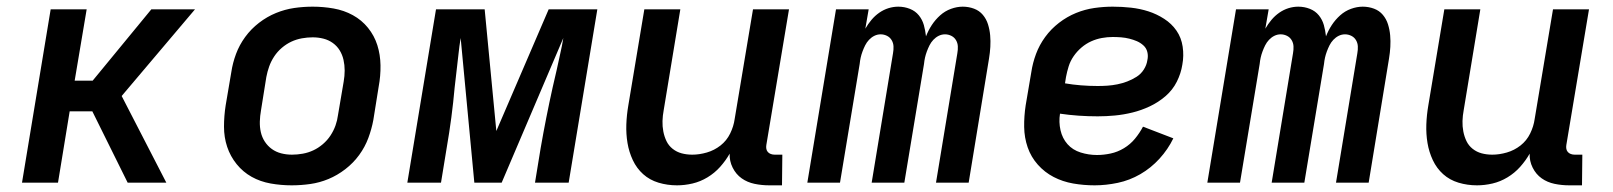

<svg xmlns="http://www.w3.org/2000/svg" viewBox="-20 -548 4840 576"><path d="M363 0 257 -214H189L154 0H46L132 -520H240L204 -306H258L434 -520H565L345 -260L479 0Z M855 8Q823 8 792 2.5Q761 -3 735 -17.5Q709 -32 690 -55.5Q671 -79 661.5 -107.5Q652 -136 652 -168Q652 -200 657 -232L674 -332Q678 -359 688 -386Q698 -413 715.5 -437Q733 -461 757 -479.5Q781 -498 808 -509Q835 -520 862.5 -524Q890 -528 918 -528Q950 -528 981 -522.5Q1012 -517 1038.5 -502.5Q1065 -488 1084 -464.5Q1103 -441 1112 -412.5Q1121 -384 1121.5 -352Q1122 -320 1116 -288L1100 -188Q1095 -161 1085 -134Q1075 -107 1057.5 -83Q1040 -59 1016 -40.5Q992 -22 965.5 -11Q939 0 911 4Q883 8 855 8ZM856 -84Q872 -84 888.5 -87Q905 -90 920 -97Q935 -104 948.5 -115.5Q962 -127 971.5 -141.5Q981 -156 986.5 -171.5Q992 -187 994 -203L1011 -303Q1014 -320 1014 -336.5Q1014 -353 1010.5 -368.5Q1007 -384 999 -397Q991 -410 978.5 -419Q966 -428 950.5 -432Q935 -436 918 -436Q902 -436 885.5 -433Q869 -430 854 -423Q839 -416 825.5 -404.5Q812 -393 802.5 -378.5Q793 -364 787.5 -348.5Q782 -333 779 -317L763 -217Q760 -200 759.5 -183.5Q759 -167 762.5 -151.5Q766 -136 774.5 -123Q783 -110 795.5 -101Q808 -92 823.5 -88Q839 -84 856 -84Z M1202 0 1288 -520H1434L1469 -155L1626 -520H1772L1686 0H1585L1602 -104Q1610 -150 1619 -195.5Q1628 -241 1638 -286L1650 -338Q1655 -362 1660.5 -386Q1666 -410 1670 -434L1485 0H1403L1362 -434Q1358 -410 1355.5 -386Q1353 -362 1350 -338L1344 -286Q1340 -241 1334 -195.5Q1328 -150 1320 -104L1303 0Z M2011 8Q1982 8 1955.5 0Q1929 -8 1909.5 -25.5Q1890 -43 1878.5 -67.5Q1867 -92 1862.5 -119Q1858 -146 1859 -174.5Q1860 -203 1865 -232L1913 -520H2021L1971 -217Q1968 -201 1967.5 -185Q1967 -169 1970 -153.5Q1973 -138 1979.5 -124.5Q1986 -111 1998 -101.5Q2010 -92 2025 -88Q2040 -84 2057 -84Q2078 -84 2100.5 -90.5Q2123 -97 2141.5 -111.5Q2160 -126 2170.5 -147.5Q2181 -169 2184 -191L2239 -520H2347L2279 -113Q2278 -107 2279 -101.5Q2280 -96 2283.5 -92Q2287 -88 2292.5 -86Q2298 -84 2304 -84H2327L2326 8H2288Q2265 8 2243.5 3.5Q2222 -1 2205 -13Q2188 -25 2178 -45Q2168 -65 2169 -87Q2157 -66 2140.5 -47.5Q2124 -29 2102.5 -16Q2081 -3 2057.5 2.5Q2034 8 2011 8Z M2402 0 2488 -520H2586L2576 -462Q2584 -476 2594.5 -488.5Q2605 -501 2618 -510Q2631 -519 2645.5 -523.5Q2660 -528 2675 -528Q2693 -528 2709.5 -521.5Q2726 -515 2736.5 -502Q2747 -489 2751.5 -473Q2756 -457 2758 -439Q2765 -457 2775.5 -473Q2786 -489 2800.5 -502Q2815 -515 2833 -521.5Q2851 -528 2868 -528Q2886 -528 2902 -522Q2918 -516 2928.5 -503.5Q2939 -491 2944 -475Q2949 -459 2950.5 -442Q2952 -425 2951 -407.5Q2950 -390 2947 -372L2886 0H2788L2852 -388Q2854 -399 2853.5 -409Q2853 -419 2848 -427.5Q2843 -436 2834 -440.5Q2825 -445 2815 -445Q2805 -445 2796 -440.5Q2787 -436 2780 -428.5Q2773 -421 2768.5 -412Q2764 -403 2760.5 -393.5Q2757 -384 2755 -375Q2753 -366 2752 -356L2693 0H2595L2659 -388Q2661 -399 2660.5 -409Q2660 -419 2655 -427.5Q2650 -436 2641 -440.5Q2632 -445 2622 -445Q2612 -445 2603 -440.5Q2594 -436 2587 -428.5Q2580 -421 2575.5 -412Q2571 -403 2567.5 -393.5Q2564 -384 2562 -375Q2560 -366 2559 -356L2500 0Z M3264 8Q3231 8 3199.5 2.5Q3168 -3 3141 -17Q3114 -31 3093.5 -54Q3073 -77 3063 -106Q3053 -135 3052.5 -167Q3052 -199 3057 -232L3074 -332Q3078 -359 3088 -386Q3098 -413 3115.5 -437Q3133 -461 3157 -479.5Q3181 -498 3208 -509Q3235 -520 3263 -524Q3291 -528 3318 -528Q3346 -528 3373 -525Q3400 -522 3425 -514Q3450 -506 3472.5 -491.5Q3495 -477 3509.5 -456Q3524 -435 3528 -408Q3532 -381 3527 -354Q3523 -328 3510.5 -303Q3498 -278 3476.5 -259.5Q3455 -241 3429.5 -229Q3404 -217 3377.5 -210.5Q3351 -204 3325 -201.5Q3299 -199 3273 -199Q3244 -199 3215.5 -201Q3187 -203 3160 -207Q3156 -182 3161.5 -157.5Q3167 -133 3182.5 -115.5Q3198 -98 3222 -90.5Q3246 -83 3271 -83Q3291 -83 3312 -87.5Q3333 -92 3352 -103.5Q3371 -115 3385 -132Q3399 -149 3409 -168L3500 -133Q3484 -100 3458.5 -72Q3433 -44 3401 -25.5Q3369 -7 3333.5 0.5Q3298 8 3264 8ZM3273 -290Q3288 -290 3302.5 -291Q3317 -292 3332 -295Q3347 -298 3361.5 -303.5Q3376 -309 3389.5 -317.5Q3403 -326 3411.5 -339.5Q3420 -353 3422 -367Q3425 -380 3422 -392Q3419 -404 3410 -412Q3401 -420 3390.5 -424.5Q3380 -429 3368 -432Q3356 -435 3343.5 -436Q3331 -437 3318 -437Q3302 -437 3285.5 -434Q3269 -431 3253.5 -424Q3238 -417 3224.5 -405.5Q3211 -394 3201 -379.5Q3191 -365 3186 -349Q3181 -333 3178 -317L3175 -298Q3198 -294 3223 -292Q3248 -290 3273 -290Z M3602 0 3688 -520H3786L3776 -462Q3784 -476 3794.5 -488.5Q3805 -501 3818 -510Q3831 -519 3845.5 -523.5Q3860 -528 3875 -528Q3893 -528 3909.5 -521.5Q3926 -515 3936.5 -502Q3947 -489 3951.5 -473Q3956 -457 3958 -439Q3965 -457 3975.5 -473Q3986 -489 4000.5 -502Q4015 -515 4033 -521.5Q4051 -528 4068 -528Q4086 -528 4102 -522Q4118 -516 4128.5 -503.5Q4139 -491 4144 -475Q4149 -459 4150.5 -442Q4152 -425 4151 -407.5Q4150 -390 4147 -372L4086 0H3988L4052 -388Q4054 -399 4053.5 -409Q4053 -419 4048 -427.5Q4043 -436 4034 -440.5Q4025 -445 4015 -445Q4005 -445 3996 -440.5Q3987 -436 3980 -428.5Q3973 -421 3968.5 -412Q3964 -403 3960.5 -393.5Q3957 -384 3955 -375Q3953 -366 3952 -356L3893 0H3795L3859 -388Q3861 -399 3860.5 -409Q3860 -419 3855 -427.5Q3850 -436 3841 -440.5Q3832 -445 3822 -445Q3812 -445 3803 -440.5Q3794 -436 3787 -428.5Q3780 -421 3775.5 -412Q3771 -403 3767.5 -393.5Q3764 -384 3762 -375Q3760 -366 3759 -356L3700 0Z M4411 8Q4382 8 4355.5 0Q4329 -8 4309.5 -25.5Q4290 -43 4278.5 -67.5Q4267 -92 4262.5 -119Q4258 -146 4259 -174.5Q4260 -203 4265 -232L4313 -520H4421L4371 -217Q4368 -201 4367.5 -185Q4367 -169 4370 -153.5Q4373 -138 4379.5 -124.5Q4386 -111 4398 -101.5Q4410 -92 4425 -88Q4440 -84 4457 -84Q4478 -84 4500.5 -90.5Q4523 -97 4541.5 -111.5Q4560 -126 4570.5 -147.5Q4581 -169 4584 -191L4639 -520H4747L4679 -113Q4678 -107 4679 -101.5Q4680 -96 4683.5 -92Q4687 -88 4692.5 -86Q4698 -84 4704 -84H4727L4726 8H4688Q4665 8 4643.5 3.5Q4622 -1 4605 -13Q4588 -25 4578 -45Q4568 -65 4569 -87Q4557 -66 4540.5 -47.5Q4524 -29 4502.5 -16Q4481 -3 4457.5 2.5Q4434 8 4411 8Z"/></svg>

Font: Iosevka Semibold Extended
Style: Italic
Weight: 600
Width: 7
Italic angle: -9°
Monospace: yes
Designer: Belleve Invis
Foundry: Belleve Invis
Version: Version 32.5.0; ttfautohint (v1.8.4)